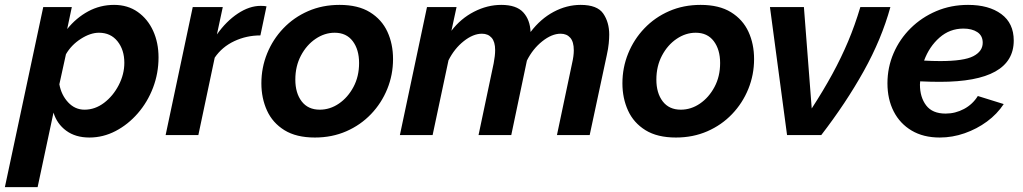

<svg xmlns="http://www.w3.org/2000/svg" viewBox="-70 -553 4188 786"><path d="M107 -524H224L205 -434Q242 -480 291 -506.5Q340 -533 397 -533Q453 -533 494 -504Q535 -475 557 -426.5Q579 -378 579 -318Q579 -253 556.5 -194Q534 -135 494 -89Q454 -43 403 -16.5Q352 10 296 10Q239 10 201 -18Q163 -46 149 -92L84 213H-50ZM276 -104Q319 -104 356 -132Q393 -160 416 -204.5Q439 -249 439 -296Q439 -349 411 -384Q383 -419 335 -419Q300 -419 261 -394Q222 -369 200 -331L173 -208Q181 -164 209 -134Q237 -104 276 -104Z M719 -524H842L818 -412Q856 -466 903.5 -497.5Q951 -529 997 -529Q1014 -529 1021 -527L996 -408Q939 -408 889 -384.5Q839 -361 809 -317L742 0H608Z M1219 10Q1143 10 1094.5 -20Q1046 -50 1023 -100.5Q1000 -151 1000 -212Q1000 -276 1023.5 -334Q1047 -392 1090 -437Q1133 -482 1191.5 -507.5Q1250 -533 1320 -533Q1396 -533 1444.5 -503Q1493 -473 1516 -423Q1539 -373 1539 -311Q1539 -247 1515.5 -189Q1492 -131 1449 -86Q1406 -41 1347.5 -15.5Q1289 10 1219 10ZM1239 -104Q1281 -104 1317.5 -129Q1354 -154 1377 -197Q1400 -240 1400 -295Q1400 -350 1374 -384.5Q1348 -419 1300 -419Q1259 -419 1222 -394Q1185 -369 1162 -325.5Q1139 -282 1139 -227Q1139 -172 1165 -138Q1191 -104 1239 -104Z M1678 -524H1799L1778 -427Q1816 -477 1870.5 -505Q1925 -533 1982 -533Q2044 -533 2072 -502.5Q2100 -472 2102 -422Q2143 -476 2196.5 -504.5Q2250 -533 2307 -533Q2375 -533 2399.5 -497.5Q2424 -462 2424 -411Q2424 -396 2422 -375Q2420 -354 2414 -327L2344 0H2210L2272 -294Q2279 -324 2279 -347Q2279 -382 2264.5 -398.5Q2250 -415 2225 -415Q2189 -415 2150 -384Q2111 -353 2087 -305L2023 0H1889L1951 -294Q1957 -325 1957 -348Q1957 -382 1942.5 -398.5Q1928 -415 1903 -415Q1867 -415 1828.5 -384.5Q1790 -354 1766 -306L1701 0H1567Z M2697 10Q2621 10 2572.5 -20Q2524 -50 2501 -100.5Q2478 -151 2478 -212Q2478 -276 2501.5 -334Q2525 -392 2568 -437Q2611 -482 2669.5 -507.5Q2728 -533 2798 -533Q2874 -533 2922.5 -503Q2971 -473 2994 -423Q3017 -373 3017 -311Q3017 -247 2993.5 -189Q2970 -131 2927 -86Q2884 -41 2825.5 -15.5Q2767 10 2697 10ZM2717 -104Q2759 -104 2795.5 -129Q2832 -154 2855 -197Q2878 -240 2878 -295Q2878 -350 2852 -384.5Q2826 -419 2778 -419Q2737 -419 2700 -394Q2663 -369 2640 -325.5Q2617 -282 2617 -227Q2617 -172 2643 -138Q2669 -104 2717 -104Z M3082 -524H3221L3253 -109Q3301 -183 3337.5 -250Q3374 -317 3402 -383.5Q3430 -450 3452 -524H3575Q3539 -393 3466 -262Q3393 -131 3292 0H3152Z M3777 10Q3710 10 3662 -18.5Q3614 -47 3588.5 -97Q3563 -147 3563 -212Q3563 -277 3588 -335Q3613 -393 3658 -437.5Q3703 -482 3763 -507.5Q3823 -533 3893 -533Q3978 -533 4029 -495.5Q4080 -458 4080 -387Q4080 -218 3778 -218Q3760 -218 3739.5 -218.5Q3719 -219 3697 -220Q3696 -214 3696 -207Q3696 -155 3721.5 -121.5Q3747 -88 3801 -88Q3841 -88 3876.5 -107Q3912 -126 3933 -160L4039 -127Q4012 -86 3970.5 -55.5Q3929 -25 3879 -7.5Q3829 10 3777 10ZM3874 -436Q3818 -436 3776 -399Q3734 -362 3713 -305Q3730 -304 3746.5 -303.5Q3763 -303 3779 -303Q3876 -303 3914.5 -323Q3953 -343 3953 -378Q3953 -407 3931 -421.5Q3909 -436 3874 -436Z"/></svg>

Font: Raleway
Style: Bold Italic
Weight: 700
Italic angle: -12°
Designer: Matt McInerney, Pablo Impallari, Rodrigo Fuenzalida
Foundry: Matt McInerney, Pablo Impallari, Rodrigo Fuenzalida
Version: Version 4.101;RELEASE